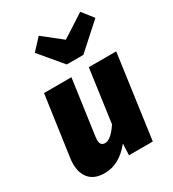

<svg xmlns="http://www.w3.org/2000/svg" viewBox="-200 -932 958 1062"><g transform="rotate(-30 279.0 -401.5)"><path d="M26 -113Q26 -132 29 -151L83 -533H258L209 -183Q207 -167 207 -161Q207 -124 238 -124Q275 -124 322 -195L369 -533H544L470 0H318L321 -73Q247 19 154 19Q91 19 58.5 -16Q26 -51 26 -113ZM537 -751 377 -607H271L150 -751L216 -822L335 -728L481 -822Z"/></g></svg>

Font: Trujillo ExtraBold
Style: Italic
Weight: 800
Italic angle: -8°
Designer: Fira Sans original fonts by bBox Type GmbH, Carrois Corporate GbR, & Edenspiekermann AG / Changes by Cristiano Sobral
Foundry: Fira Sans original fonts by bBox Type GmbH, Carrois Corporate GbR, & Edenspiekermann AG / Changes by Cristiano Sobral
Version: Version 4.301;July 28, 2020;FontCreator 13.0.0.2655 64-bit